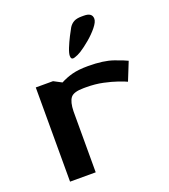

<svg xmlns="http://www.w3.org/2000/svg" viewBox="-126 -767 753 858"><g transform="rotate(-20 250.5 -338.0)"><path d="M60 0V-448H142L180 -428Q206 -442 236 -450Q266 -458 312 -458Q385 -458 430.5 -442Q476 -426 491 -418L456 -331Q444 -337 416.5 -346.5Q389 -356 352 -364Q315 -372 271 -372H260Q212 -372 197.5 -353Q183 -334 182 -290V0ZM251 -528Q251 -541 260.5 -564.5Q270 -588 282 -611.5Q294 -635 301 -647Q310 -661 323.5 -668.5Q337 -676 361 -676H372Q411 -676 411 -647Q411 -632 392.5 -609Q374 -586 348.5 -564.5Q323 -543 301 -529Q285 -519 268 -514Q251 -509 251 -528Z"/></g></svg>

Font: Goldman
Style: Regular
Weight: 400
Designer: Jaikishan Patel
Version: Version 1.000; ttfautohint (v1.8.3)